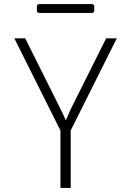

<svg xmlns="http://www.w3.org/2000/svg" viewBox="-20 -917 640 937"><path d="M275 0V-280L50 -730H103L268 -400Q279 -378 288 -359Q297 -340 301 -330Q306 -339 314 -358.5Q322 -378 333 -400L498 -730H550L325 -280V0ZM172 -854Q160 -854 160 -866V-885Q160 -897 172 -897H428Q440 -897 440 -885V-866Q440 -854 428 -854Z"/></svg>

Font: Pitagon Sans Mono Thin
Style: Regular
Weight: 100
Monospace: yes
Designer: Travis Tran
Foundry: Pitagon
Version: Version 1.001; ttfautohint (v1.8.4.7-5d5b);gftools[0.9.26]